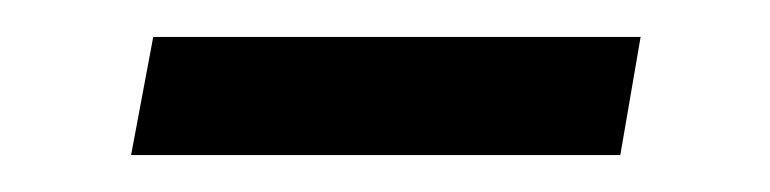

<svg xmlns="http://www.w3.org/2000/svg" viewBox="-20 -307 417 104"><path d="M63 -287H327L316 -223H51Z"/></svg>

Font: Bai Jamjuree
Style: Italic
Weight: 400
Italic angle: -10°
Version: Version 1.000; ttfautohint (v1.6)